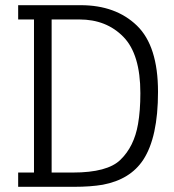

<svg xmlns="http://www.w3.org/2000/svg" viewBox="-20 -720 669 740"><path d="M50 -645V-700H291Q426 -700 507.5 -621.5Q589 -543 589 -366Q589 -191 532 -104Q482 -28 376 -8Q329 0 266 0H50V-55H111V-645ZM286 -645H179V-55H261Q394 -55 444 -104Q497 -155 512 -242Q521 -293 521 -361Q521 -511 455.5 -578Q390 -645 286 -645Z"/></svg>

Font: Antic Slab
Style: Regular
Weight: 400
Designer: Santiago Orozco
Foundry: Santiago Orozco
Version: Version 001.001